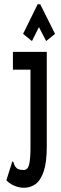

<svg xmlns="http://www.w3.org/2000/svg" viewBox="-20 -713 290 907"><path d="M93 174Q71 174 49 165Q27 156 10 139L35 60L37 50L43 52Q46 59 48.5 67Q51 75 62 84Q70 88 78 89Q86 90 92 90Q111 90 117.5 64.5Q124 39 124 -18V-384H41V-468H201V-22Q201 54 186.5 96.5Q172 139 148 156.5Q124 174 93 174ZM131 -519 89 -553 158 -693H170L240 -553L198 -519L164 -585Z"/></svg>

Font: Inconsolata UltraCondensed ExtraBold
Style: Regular
Weight: 800
Width: 1
Monospace: yes
Designer: Raph Levien, Cyreal, Brenton Simpson
Foundry: Raph Levien, Cyreal, Google
Version: Version 3.001; ttfautohint (v1.8.2.53-6de2)